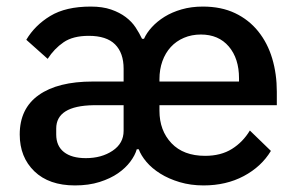

<svg xmlns="http://www.w3.org/2000/svg" viewBox="-20 -552 905 584"><path d="M264 -232Q151 -230 151 -161V-143Q151 -108 174.5 -89.5Q198 -71 241 -71Q289 -71 322.5 -93.5Q356 -116 356 -154V-232ZM707 -304V-314Q707 -374 676 -410.5Q645 -447 591 -447Q563 -447 539.5 -437Q516 -427 499.5 -409Q483 -391 474 -366Q465 -341 465 -311V-304ZM604 -78Q652 -78 685.5 -99Q719 -120 740 -155L804 -93Q775 -45 721.5 -16.5Q668 12 599 12Q560 12 526.5 2Q493 -8 467.5 -24Q442 -40 425.5 -59.5Q409 -79 402 -98H396Q391 -80 376.5 -60.5Q362 -41 339 -25Q316 -9 283 1.5Q250 12 208 12Q129 12 84.5 -31Q40 -74 40 -143Q40 -222 98 -263Q156 -304 262 -304H356V-343Q356 -391 330 -417Q304 -443 250 -443Q202 -443 173.5 -423.5Q145 -404 125 -373L60 -431Q86 -475 133 -503.5Q180 -532 256 -532Q292 -532 318 -523Q344 -514 362.5 -500Q381 -486 392.5 -468.5Q404 -451 412 -434H418Q426 -452 442 -469.5Q458 -487 480.5 -501Q503 -515 532.5 -523.5Q562 -532 597 -532Q653 -532 695 -512Q737 -492 765.5 -456.5Q794 -421 808 -374Q822 -327 822 -273V-232H465V-215Q465 -155 501.5 -116.5Q538 -78 604 -78Z"/></svg>

Font: IBM Plex Sans Thai Looped Medium
Style: Regular
Weight: 500
Designer: Mike Abbink, Paul van der Laan, Pieter van Rosmalen, Ben Mitchell, Mark Frömberg
Foundry: Bold Monday
Version: Version 1.1